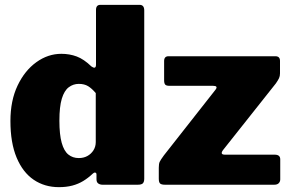

<svg xmlns="http://www.w3.org/2000/svg" viewBox="-20 -762 1200 792"><path d="M403 0Q393 0 385.5 -5Q378 -10 378 -23V-42Q378 -49 373 -50Q368 -51 363 -46Q344 -28 323.5 -15.5Q303 -3 278.5 3.5Q254 10 223 10Q164 10 119 -20.5Q74 -51 48.5 -112Q23 -173 23 -263Q23 -347 52.5 -409Q82 -471 130 -505.5Q178 -540 233 -540Q267 -540 296.5 -529Q326 -518 357 -488Q365 -482 370.5 -483Q376 -484 376 -496V-721Q376 -742 394 -742H556Q575 -742 575 -719V-25Q575 -12 569.5 -6Q564 0 548 0H403ZM375 -378Q359 -397 343.5 -406.5Q328 -416 305 -416Q282 -416 263.5 -402Q245 -388 235 -355Q225 -322 225 -264Q225 -207 234.5 -173Q244 -139 262 -124.5Q280 -110 305 -110Q325 -110 340.5 -118.5Q356 -127 365.5 -142Q375 -157 375 -176V-378ZM661 0Q646 0 640.5 -5Q635 -10 635 -25V-70Q635 -86 638.5 -94Q642 -102 656 -121L869 -392Q881 -408 859 -408H679Q666 -408 661.5 -413Q657 -418 657 -431V-510Q657 -530 675 -530H1116Q1135 -530 1135 -511V-459Q1135 -448 1131 -439.5Q1127 -431 1118 -418L900 -143Q886 -124 908 -124H1113Q1136 -124 1136 -105V-22Q1136 -13 1130 -6.5Q1124 0 1111 0H661Z"/></svg>

Font: Libre Franklin Black
Style: Regular
Weight: 900
Designer: Pablo Impallari, Rodrigo Fuenzalida, Nhung Nguyen
Foundry: Impallari Type
Version: Version 3.000